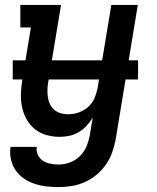

<svg xmlns="http://www.w3.org/2000/svg" viewBox="-20 -550 640 783"><path d="M219 213Q193 213 168 210Q143 207 119.5 199Q96 191 76.5 177.5Q57 164 43.5 144Q30 124 24.5 99Q19 74 23 49H130Q127 66 134.5 81.5Q142 97 155 105.5Q168 114 185 117.5Q202 121 219 121Q242 121 265 112.5Q288 104 305.5 87Q323 70 332.5 47.5Q342 25 346 2L358 -70Q347 -52 332.5 -36.5Q318 -21 300 -10.5Q282 0 262 4Q242 8 223 8Q194 8 167 0Q140 -8 119.5 -25.5Q99 -43 86.5 -67Q74 -91 69 -118Q64 -145 65.5 -174Q67 -203 72 -232L106 -438H63V-530H229L177 -217Q174 -201 173.5 -185.5Q173 -170 175 -155Q177 -140 183.5 -126Q190 -112 201 -102.5Q212 -93 226.5 -88.5Q241 -84 257 -84Q279 -84 300 -91Q321 -98 338.5 -113Q356 -128 365 -149Q374 -170 378 -191L434 -530H542L452 17Q447 44 438 70Q429 96 413 119.5Q397 143 374.5 162Q352 181 326 192.5Q300 204 273 208.5Q246 213 219 213ZM32 -226V-304H543V-226Z"/></svg>

Font: Iosevka Slab Semibold Extended
Style: Italic
Weight: 600
Width: 7
Italic angle: -9°
Monospace: yes
Designer: Belleve Invis
Foundry: Belleve Invis
Version: Version 11.1.0; ttfautohint (v1.8.3)